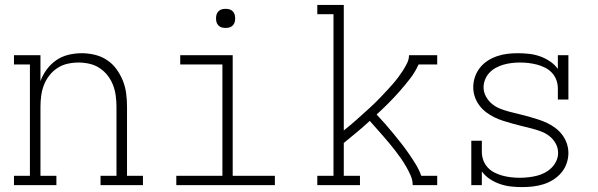

<svg xmlns="http://www.w3.org/2000/svg" viewBox="-20 -755 2440 783"><path d="M37 0V-38H102V-492H37V-530H145V-424Q154 -449 170.5 -471.5Q187 -494 209.5 -509.5Q232 -525 259 -531.5Q286 -538 313 -538Q340 -538 367 -531.5Q394 -525 416.5 -510Q439 -495 455 -473Q471 -451 481 -426Q491 -401 494.5 -374Q498 -347 498 -320V-38H563V0H390V-38H455V-320Q455 -342 452 -364.5Q449 -387 441 -408Q433 -429 419 -447Q405 -465 386 -477.5Q367 -490 344.5 -495Q322 -500 300 -500Q278 -500 255.5 -495Q233 -490 214 -477.5Q195 -465 181 -447Q167 -429 159 -408Q151 -387 148 -364.5Q145 -342 145 -320V-38H210V0Z M699 0V-38H887V-492H715V-530H929V-38H1101V0ZM900 -641Q892 -641 884.5 -643Q877 -645 871 -651Q865 -657 863 -664.5Q861 -672 861 -680Q861 -688 863 -695.5Q865 -703 871 -709Q877 -715 884.5 -717Q892 -719 900 -719Q908 -719 915.5 -717Q923 -715 929 -709Q935 -703 937 -695.5Q939 -688 939 -680Q939 -672 937 -664.5Q935 -657 929 -651Q923 -645 915.5 -643Q908 -641 900 -641Z M1274 0V-38H1340V-697H1274V-735H1382V-223Q1396 -234 1409 -245Q1422 -256 1435 -267.5Q1448 -279 1460.5 -290.5Q1473 -302 1486 -313.5Q1499 -325 1511 -337Q1523 -349 1535 -361.5Q1547 -374 1558.5 -386.5Q1570 -399 1581.5 -412Q1593 -425 1603.5 -439Q1614 -453 1623 -467Q1632 -481 1640 -497Q1648 -513 1648 -530H1763V-492H1687Q1673 -461 1652.5 -434.5Q1632 -408 1610 -383Q1588 -358 1564 -334Q1540 -310 1516 -288Q1534 -269 1551 -249.5Q1568 -230 1584.5 -210Q1601 -190 1617 -169.5Q1633 -149 1647.5 -128Q1662 -107 1675.5 -85Q1689 -63 1698 -38H1763V0H1663Q1663 -20 1655 -38.5Q1647 -57 1637 -74.5Q1627 -92 1615.5 -108.5Q1604 -125 1592 -140.5Q1580 -156 1567 -171.5Q1554 -187 1541 -202Q1528 -217 1514.5 -232Q1501 -247 1488 -262Q1462 -238 1435.5 -216Q1409 -194 1382 -172V-38H1448V0Z M2109 8Q2086 8 2063.5 5.5Q2041 3 2019 -4.5Q1997 -12 1977.5 -25Q1958 -38 1945 -56V0H1902V-181H1945V-136Q1945 -118 1951 -101.5Q1957 -85 1969 -72Q1981 -59 1997 -51Q2013 -43 2030 -38.5Q2047 -34 2064.5 -32Q2082 -30 2100 -30Q2117 -30 2134.5 -32Q2152 -34 2168.5 -38Q2185 -42 2200.5 -50Q2216 -58 2228.5 -70Q2241 -82 2248.5 -98Q2256 -114 2256 -132Q2256 -152 2246 -170Q2236 -188 2220.5 -200Q2205 -212 2186.5 -219Q2168 -226 2148.5 -231Q2129 -236 2110 -240.5Q2091 -245 2071.5 -250.5Q2052 -256 2033 -262Q2014 -268 1996.5 -276.5Q1979 -285 1963 -297Q1947 -309 1935 -325Q1923 -341 1916.5 -360Q1910 -379 1910 -399Q1910 -421 1917 -441.5Q1924 -462 1937.5 -479Q1951 -496 1969 -507.5Q1987 -519 2007.5 -526Q2028 -533 2049 -535.5Q2070 -538 2092 -538Q2114 -538 2137 -535.5Q2160 -533 2181.5 -525.5Q2203 -518 2222.5 -505Q2242 -492 2255 -474V-530H2298V-349H2255V-394Q2255 -412 2249 -428.5Q2243 -445 2231 -458Q2219 -471 2203 -479Q2187 -487 2170 -491.5Q2153 -496 2135.5 -498Q2118 -500 2101 -500Q2101 -500 2101 -500Q2101 -500 2100 -500Q2083 -500 2066.5 -498Q2050 -496 2034 -491.5Q2018 -487 2003 -479Q1988 -471 1976.5 -459Q1965 -447 1958.5 -431Q1952 -415 1952 -399Q1952 -379 1962 -361Q1972 -343 1987.5 -330.5Q2003 -318 2021.5 -311Q2040 -304 2059 -299Q2078 -294 2097.5 -289.5Q2117 -285 2136 -279.5Q2155 -274 2174 -268Q2193 -262 2211 -253.5Q2229 -245 2245 -233Q2261 -221 2273 -205Q2285 -189 2291.5 -170Q2298 -151 2298 -131Q2298 -109 2290.5 -88Q2283 -67 2269 -50.5Q2255 -34 2236 -22Q2217 -10 2196 -3.5Q2175 3 2153 5.5Q2131 8 2109 8Z"/></svg>

Font: Iosevka Curly Slab XLtEx
Style: Regular
Weight: 200
Width: 7
Monospace: yes
Designer: Belleve Invis
Foundry: Belleve Invis
Version: Version 11.1.0; ttfautohint (v1.8.3)